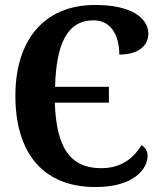

<svg xmlns="http://www.w3.org/2000/svg" viewBox="-20 -744 654 774"><path d="M365 10C520 10 575 -63 575 -116C575 -134 566 -149 551 -159C521 -112 475 -66 388 -66C260 -66 207 -153 201 -330H419V-394H202C207 -565 249 -662 357 -662C435 -662 461 -590 461 -524C537 -524 578 -559 578 -608C578 -672 508 -724 364 -724C152 -724 42 -576 42 -358C42 -136 146 10 365 10Z"/></svg>

Font: Noto Serif SemiCondensed
Style: Bold
Weight: 700
Width: 4
Designer: Monotype Design Team
Foundry: Monotype Imaging Inc.
Version: Version 2.015